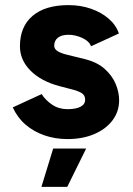

<svg xmlns="http://www.w3.org/2000/svg" viewBox="-20 -532 521 751"><path d="M244 12Q196 12 154 -2.5Q112 -17 80 -44.5Q48 -72 30 -112L143 -164Q158 -140 184 -122.5Q210 -105 244 -105Q277 -105 295 -114.5Q313 -124 313 -142Q313 -160 298.5 -168.5Q284 -177 259 -183L213 -195Q141 -214 99.5 -255.5Q58 -297 58 -351Q58 -428 107.5 -470Q157 -512 248 -512Q295 -512 335.5 -498Q376 -484 405 -459Q434 -434 445 -401L336 -351Q329 -371 302 -383.5Q275 -396 248 -396Q221 -396 206.5 -384.5Q192 -373 192 -353Q192 -340 206 -331.5Q220 -323 246 -317L311 -301Q360 -289 389.5 -262.5Q419 -236 432.5 -203.5Q446 -171 446 -140Q446 -95 419.5 -60.5Q393 -26 347.5 -7Q302 12 244 12ZM142 199 188 49H317L243 199Z"/></svg>

Font: Figtree
Style: Bold
Weight: 700
Designer: Erik Kennedy
Foundry: Erik Kennedy
Version: Version 2.001;gftools[0.9.30]